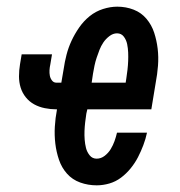

<svg xmlns="http://www.w3.org/2000/svg" viewBox="-20 -548 540 576"><path d="M270 8Q244 8 220.5 -0.5Q197 -9 181 -27Q165 -45 157 -68.5Q149 -92 146 -117Q143 -142 144.5 -168Q146 -194 151 -220H149Q132 -220 114.5 -223.5Q97 -227 82.5 -235Q68 -243 57.5 -256Q47 -269 42 -285Q37 -301 37 -319Q37 -337 40 -355L45 -385H136L131 -355Q129 -346 128.5 -337.5Q128 -329 129.5 -321Q131 -313 136 -306.5Q141 -300 149 -300H164L171 -341Q174 -362 179.5 -383.5Q185 -405 194.5 -425.5Q204 -446 217.5 -465.5Q231 -485 249 -499.5Q267 -514 289 -521Q311 -528 332 -528Q358 -528 381 -519Q404 -510 419.5 -491.5Q435 -473 442.5 -450Q450 -427 453 -402Q456 -377 454 -351Q452 -325 447 -299L434 -220H242L239 -207Q237 -194 235.5 -181Q234 -168 233.5 -155Q233 -142 234 -129Q235 -116 238 -104Q241 -92 249 -82Q257 -72 270 -72Q283 -72 294 -80.5Q305 -89 312 -100.5Q319 -112 323.5 -124.5Q328 -137 331 -150H421Q417 -131 410 -112.5Q403 -94 394 -76.5Q385 -59 372 -43Q359 -27 343 -15Q327 -3 308 2.5Q289 8 270 8ZM255 -300H357L359 -313Q361 -326 362.5 -339Q364 -352 364.5 -365Q365 -378 364.5 -390.5Q364 -403 361.5 -415.5Q359 -428 351.5 -438Q344 -448 331 -448Q319 -448 308 -439.5Q297 -431 290 -420.5Q283 -410 278.5 -398.5Q274 -387 270 -375Q266 -363 263.5 -351Q261 -339 259 -327Z"/></svg>

Font: Iosevka SS04 Medium Oblique
Style: Regular
Weight: 500
Italic angle: -9°
Monospace: yes
Designer: Belleve Invis
Foundry: Belleve Invis
Version: Version 19.0.0; ttfautohint (v1.8.4)